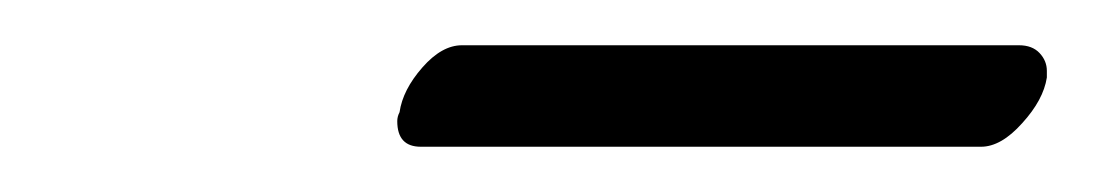

<svg xmlns="http://www.w3.org/2000/svg" viewBox="-20 -593 478 84"><path d="M409.2 -528.8H164.1Q153.8 -528.8 153.8 -540Q153.8 -542 154.8 -543.9Q156.2 -553.7 164.8 -563.5Q173.3 -573.2 182.1 -573.2H425.8Q431.6 -573.2 434.8 -569.8Q438 -566.4 438 -562V-559.1Q436.5 -549.3 427.2 -539.1Q418 -528.8 409.2 -528.8Z"/></svg>

Font: Common Serif Medium
Style: Italic
Weight: 500
Italic angle: -12°
Designer: Philipp H. Poll, Khaled Hosny
Foundry: Stefan Peev, Context Ltd.
Version: Version 1.026